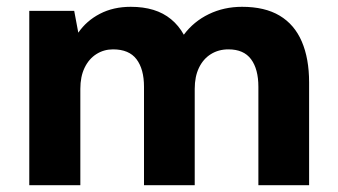

<svg xmlns="http://www.w3.org/2000/svg" viewBox="-20 -544 993 564"><path d="M66 0V-512H198L210 -448Q234 -483 273.5 -503.5Q313 -524 364 -524Q401 -524 430.5 -515Q460 -506 482.5 -487.5Q505 -469 520 -442Q549 -481 593.5 -502.5Q638 -524 691 -524Q758 -524 801.5 -498Q845 -472 866.5 -422Q888 -372 888 -302V0H739V-289Q739 -341 717.5 -370Q696 -399 651 -399Q622 -399 599.5 -385Q577 -371 564.5 -345Q552 -319 552 -283V0H403V-289Q403 -341 381 -370Q359 -399 312 -399Q285 -399 263 -385Q241 -371 228.5 -345Q216 -319 216 -283V0Z"/></svg>

Font: DM Sans 12pt Black
Style: Regular
Weight: 900
Version: Version 4.004;gftools[0.9.30]